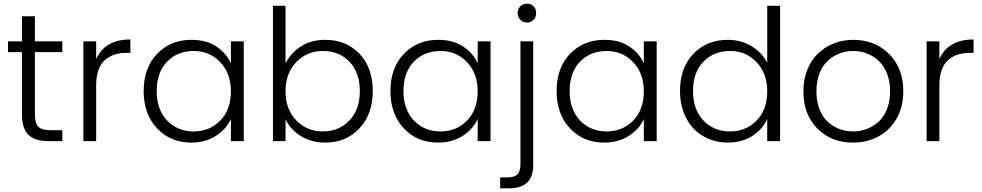

<svg xmlns="http://www.w3.org/2000/svg" viewBox="-20 -772 5369 1050"><path d="M100.1 -486.8H23.9V-545.9H100.1V-683.1H170.9V-545.9H320.8V-486.8H170.9V-147.9Q170.9 -97.7 189.7 -78.9Q208.5 -60.1 256.8 -60.1H320.8V0H246.1Q171.9 0 136 -34.2Q100.1 -68.4 100.1 -147.9Z M505.9 0H436V-545.9H505.9V-449.2Q554.2 -556.2 692.9 -556.2V-482.9H673.8Q637.7 -482.9 608.9 -474.1Q580.1 -465.3 556.2 -445.8Q532.2 -426.3 519 -390.6Q505.9 -355 505.9 -305.2Z M765.6 -273.9Q765.6 -401.4 839.4 -477.8Q913.1 -554.2 1026.9 -554.2Q1107.9 -554.2 1162.6 -518.1Q1217.3 -481.9 1242.7 -425.8V-545.9H1313V0H1242.7V-121.1Q1216.8 -64.9 1159.9 -28.6Q1103 7.8 1025.9 7.8Q912.1 7.8 838.9 -70.1Q765.6 -147.9 765.6 -273.9ZM836.9 -273.9Q836.9 -172.4 894 -112.8Q951.2 -53.2 1039.6 -53.2Q1126 -53.2 1184.3 -112.5Q1242.7 -171.9 1242.7 -272.9Q1242.7 -371.1 1184.3 -432.1Q1126 -493.2 1039.6 -493.2Q950.2 -493.2 893.6 -434.6Q836.9 -376 836.9 -273.9Z M1541.5 -424.8Q1569.8 -482.4 1625.7 -518.3Q1681.6 -554.2 1758.8 -554.2Q1873 -554.2 1945.8 -478Q2018.6 -401.9 2018.6 -273.9Q2018.6 -147.9 1945.6 -70.1Q1872.6 7.8 1758.8 7.8Q1682.6 7.8 1624.8 -28.3Q1566.9 -64.5 1541.5 -120.1V0H1472.7V-740.2H1541.5ZM1541.5 -272.9Q1541.5 -174.3 1600.1 -113.8Q1658.7 -53.2 1744.6 -53.2Q1833 -53.2 1890.4 -112.8Q1947.8 -172.4 1947.8 -273.9Q1947.8 -376 1890.9 -434.6Q1834 -493.2 1744.6 -493.2Q1659.2 -493.2 1600.3 -432.6Q1541.5 -372.1 1541.5 -272.9Z M2115.2 -273.9Q2115.2 -401.4 2189 -477.8Q2262.7 -554.2 2376.5 -554.2Q2457.5 -554.2 2512.2 -518.1Q2566.9 -481.9 2592.3 -425.8V-545.9H2662.6V0H2592.3V-121.1Q2566.4 -64.9 2509.5 -28.6Q2452.6 7.8 2375.5 7.8Q2261.7 7.8 2188.5 -70.1Q2115.2 -147.9 2115.2 -273.9ZM2186.5 -273.9Q2186.5 -172.4 2243.7 -112.8Q2300.8 -53.2 2389.2 -53.2Q2475.6 -53.2 2533.9 -112.5Q2592.3 -171.9 2592.3 -272.9Q2592.3 -371.1 2533.9 -432.1Q2475.6 -493.2 2389.2 -493.2Q2299.8 -493.2 2243.2 -434.6Q2186.5 -376 2186.5 -273.9Z M2862.3 -648.9Q2840.8 -648.9 2825.9 -663.8Q2811 -678.7 2811 -701.2Q2811 -723.6 2825.9 -737.8Q2840.8 -752 2862.3 -752Q2883.8 -752 2897.9 -737.8Q2912.1 -723.6 2912.1 -701.2Q2912.1 -678.2 2897.7 -663.6Q2883.3 -648.9 2862.3 -648.9ZM2715.3 257.8V198.2H2753.4Q2792.5 198.2 2809.3 181.9Q2826.2 165.5 2826.2 126V-545.9H2896V128.9Q2896 194.3 2863.3 226.1Q2830.6 257.8 2764.2 257.8Z M3023.9 -273.9Q3023.9 -401.4 3097.7 -477.8Q3171.4 -554.2 3285.2 -554.2Q3366.2 -554.2 3420.9 -518.1Q3475.6 -481.9 3501 -425.8V-545.9H3571.3V0H3501V-121.1Q3475.1 -64.9 3418.2 -28.6Q3361.3 7.8 3284.2 7.8Q3170.4 7.8 3097.2 -70.1Q3023.9 -147.9 3023.9 -273.9ZM3095.2 -273.9Q3095.2 -172.4 3152.3 -112.8Q3209.5 -53.2 3297.9 -53.2Q3384.3 -53.2 3442.6 -112.5Q3501 -171.9 3501 -272.9Q3501 -371.1 3442.6 -432.1Q3384.3 -493.2 3297.9 -493.2Q3208.5 -493.2 3151.9 -434.6Q3095.2 -376 3095.2 -273.9Z M3698.7 -273.9Q3698.7 -401.9 3772.2 -478Q3845.7 -554.2 3960.9 -554.2Q4032.7 -554.2 4090.6 -519Q4148.4 -483.9 4175.8 -428.2V-740.2H4246.1V0H4175.8V-122.1Q4149.9 -64 4093.3 -28.1Q4036.6 7.8 3960 7.8Q3904.3 7.8 3856.2 -12.2Q3808.1 -32.2 3773.4 -68.4Q3738.8 -104.5 3718.8 -157.5Q3698.7 -210.4 3698.7 -273.9ZM3770 -273.9Q3770 -172.4 3827.1 -112.8Q3884.3 -53.2 3972.7 -53.2Q4059.1 -53.2 4117.4 -112.5Q4175.8 -171.9 4175.8 -272.9Q4175.8 -371.1 4117.4 -432.1Q4059.1 -493.2 3972.7 -493.2Q3883.3 -493.2 3826.7 -434.6Q3770 -376 3770 -273.9Z M4919.9 -272.9Q4919.9 -188 4883.1 -123.5Q4846.2 -59.1 4783.9 -25.6Q4721.7 7.8 4644.5 7.8Q4526.4 7.8 4450 -68.8Q4373.5 -145.5 4373.5 -272.9Q4373.5 -336.9 4394.8 -390.1Q4416 -443.4 4452.9 -479Q4489.7 -514.6 4539.8 -534.4Q4589.8 -554.2 4646.5 -554.2Q4764.6 -554.2 4842.3 -476.8Q4919.9 -399.4 4919.9 -272.9ZM4444.8 -272.9Q4444.8 -218.3 4461.4 -175.3Q4478 -132.3 4506.6 -106.2Q4535.2 -80.1 4570.3 -66.7Q4605.5 -53.2 4644.5 -53.2Q4684.6 -53.2 4720.5 -66.9Q4756.3 -80.6 4785.2 -106.7Q4814 -132.8 4830.8 -175.8Q4847.7 -218.8 4847.7 -272.9Q4847.7 -326.2 4831.1 -368.9Q4814.5 -411.6 4786.1 -438.5Q4757.8 -465.3 4721.9 -479.2Q4686 -493.2 4645.5 -493.2Q4605.5 -493.2 4569.8 -479.2Q4534.2 -465.3 4505.9 -438.7Q4477.5 -412.1 4461.2 -369.4Q4444.8 -326.7 4444.8 -272.9Z M5117.2 0H5047.4V-545.9H5117.2V-449.2Q5165.5 -556.2 5304.2 -556.2V-482.9H5285.2Q5249 -482.9 5220.2 -474.1Q5191.4 -465.3 5167.5 -445.8Q5143.6 -426.3 5130.4 -390.6Q5117.2 -355 5117.2 -305.2Z"/></svg>

Font: PoppinsZ Light
Style: Regular
Weight: 300
Designer: Ninad Kale (Devanagari), Jonny Pinhorn (Latin)
Foundry: Indian Type Foundry
Version: Version 3.002;FEAKit 1.0